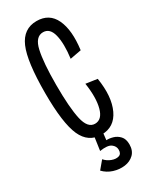

<svg xmlns="http://www.w3.org/2000/svg" viewBox="-187 -583 640 802"><g transform="rotate(-30 133.0 -182.5)"><path d="M143 10Q80 10 52.5 -51.5Q25 -113 25 -258Q25 -410 52.5 -473.5Q80 -537 144 -537Q205 -537 230 -483.5Q255 -430 243 -339L189 -329Q198 -398 187.5 -440.5Q177 -483 144 -483Q107 -483 94.5 -427.5Q82 -372 82 -265Q82 -155 94.5 -99Q107 -43 142 -43Q176 -43 188.5 -89Q201 -135 190 -208L245 -200Q260 -107 232.5 -48.5Q205 10 143 10ZM62 137 93 100Q106 115 125 122Q144 129 158.5 124.5Q173 120 173 100Q173 83 157.5 71.5Q142 60 103 66L113 -4H153L148 40Q162 39 179.5 44Q197 49 210 63Q223 77 223 103Q223 133 205.5 150Q188 167 161.5 170.5Q135 174 108 165.5Q81 157 62 137Z"/></g></svg>

Font: Bricolage Grotesque 96pt Condensed ExtraLight
Style: Regular
Weight: 200
Width: 3
Designer: Mathieu Triay
Foundry: Atelier Triay
Version: Version 1.001; ttfautohint (v1.8.4.7-5d5b);gftools[0.9.33.de